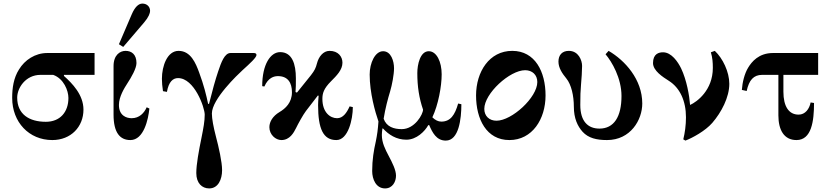

<svg xmlns="http://www.w3.org/2000/svg" viewBox="-20 -770 4624 1072"><path d="M48 -223C48 -88 142 12 272 12C376 12 446 -62 446 -158C446 -241 383 -305 337 -346V-352H508V-474H244C176 -474 118 -435 86 -382C56 -335 48 -279 48 -223ZM76 -225C76 -280 124 -352 206 -352H277C336 -331 362 -264 362 -223C362 -145 316 -90 236 -90C143 -90 76 -132 76 -225Z M644 -523 668 -508 785 -645C810 -674 818 -697 818 -709C818 -734 799 -750 775 -750C753 -750 733 -730 716 -691ZM614 -130C614 -29 650 12 708 12C783 12 808 -104 814 -164L799 -171C785 -139 758 -110 715 -110C685 -110 644 -125 644 -184C644 -230 674 -278 692 -306C713 -338 742 -388 742 -418C742 -466 715 -486 681 -486C650 -486 614 -463 614 -401Z M884 -330C884 -311 886 -285 890 -261L912 -257C922 -314 946 -334 974 -334C1065 -334 1123 -170 1123 -130C1123 -93 1116 -56 1105 -1C1090 72 1076 148 1076 196C1076 253 1108 282 1148 282C1198 282 1220 232 1220 180C1220 135 1202 54 1185 -10C1172 -60 1163 -107 1163 -136C1163 -217 1308 -354 1334 -378C1376 -416 1412 -449 1412 -463C1412 -472 1405 -474 1395 -474H1267C1234 -474 1215 -422 1198 -371C1183 -327 1165 -262 1147 -190H1142C1132 -238 1118 -295 1092 -365C1073 -417 1045 -486 977 -486C914 -486 884 -402 884 -330Z M1444 -289 1456 -287C1478 -337 1510 -345 1532 -345C1588 -345 1610 -307 1610 -255C1610 -197 1574 -164 1540 -144C1503 -122 1484 -90 1484 -60C1484 -18 1519 12 1551 12C1598 12 1620 -29 1633 -55C1643 -76 1672 -129 1688 -150L1755 -237L1759 -235C1757 -213 1756 -195 1756 -183C1756 -50 1785 12 1858 12C1924 12 1950 -104 1950 -172L1932 -176C1916 -140 1895 -110 1862 -110C1823 -110 1780 -143 1780 -218C1780 -248 1787 -275 1828 -316C1860 -348 1892 -380 1892 -420C1892 -454 1868 -486 1820 -486C1784 -486 1759 -452 1750 -417C1743 -390 1737 -377 1716 -350L1638 -253L1630 -256C1632 -286 1632 -294 1632 -333C1632 -413 1611 -479 1544 -479C1490 -479 1444 -410 1444 -289Z M2044 -354C2044 -251 2075 -144 2093 -92C2090 -47 2086 -18 2078 21C2067 69 2058 122 2058 185C2058 230 2079 282 2130 282C2172 282 2191 244 2191 211C2191 179 2171 140 2150 100C2131 64 2112 27 2112 -16C2112 -24 2113 -38 2115 -52L2118 -53C2150 -18 2193 10 2249 10C2306 10 2352 -37 2371 -71L2376 -72C2394 -31 2416 15 2469 15C2542 15 2556 -106 2556 -188L2538 -192C2520 -128 2495 -91 2444 -91C2427 -91 2410 -99 2394 -115C2427 -185 2446 -288 2446 -355C2446 -425 2418 -484 2374 -484C2326 -484 2310 -410 2310 -362C2310 -287 2320 -222 2342 -158C2342 -132 2296 -49 2223 -49C2179 -49 2138 -62 2122 -107C2131 -164 2146 -220 2158 -259C2169 -296 2180 -354 2180 -389C2180 -428 2164 -484 2119 -484C2074 -484 2044 -418 2044 -354Z M2684 -162C2684 -248 2826 -378 2912 -378C2952 -378 2980 -352 2980 -312C2980 -226 2838 -96 2752 -96C2712 -96 2684 -122 2684 -162ZM2638 -237C2638 -105 2696 12 2824 12C2952 12 3026 -105 3026 -237C3026 -369 2968 -486 2840 -486C2712 -486 2638 -369 2638 -237Z M3098 -426C3098 -391 3119 -360 3142 -332C3170 -298 3184 -235 3184 -174C3184 -109 3205 -65 3233 -34C3265 1 3311 12 3369 12C3501 12 3566 -101 3566 -192C3566 -327 3469 -433 3378 -486L3361 -467C3396 -426 3450 -334 3450 -234C3450 -118 3408 -52 3327 -52C3263 -52 3220 -92 3220 -184C3220 -234 3221 -264 3224 -297C3227 -331 3230 -374 3230 -402C3230 -433 3210 -486 3156 -486C3119 -486 3098 -463 3098 -426Z M3626 -418C3626 -375 3681 -340 3714 -319C3776 -280 3810 -207 3810 -115C3810 -71 3804 -28 3795 8L3807 15C3846 0 3918 -39 3957 -84C4008 -143 4052 -227 4052 -302C4052 -369 4015 -445 3971 -486L3949 -478C3958 -448 3960 -422 3960 -391C3960 -266 3871 -201 3833 -184C3829 -236 3814 -323 3783 -388C3765 -425 3729 -478 3682 -478C3659 -478 3626 -470 3626 -418Z M4122 -268 4149 -262C4162 -323 4188 -352 4235 -352H4326V-126C4326 -45 4357 12 4427 12C4511 12 4525 -93 4525 -195L4506 -198C4499 -162 4476 -130 4439 -130C4384 -130 4354 -176 4354 -258V-352H4548V-474H4296C4216 -474 4177 -425 4157 -392C4137 -359 4125 -311 4122 -268Z"/></svg>

Font: Old Standard
Style: Bold
Weight: 700
Designer: Alexey Kryukov <alexios@thessalonica.org.ru>
Version: Version 2.0.2